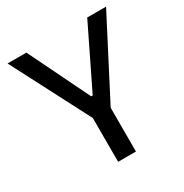

<svg xmlns="http://www.w3.org/2000/svg" viewBox="-161 -820 909 948"><g transform="rotate(-30 293.0 -346.5)"><path d="M242.2 0V-249.5L12.2 -693.4H119.6L288.6 -346.7H297.4L466.3 -693.4H573.7L343.8 -249.5V0Z"/></g></svg>

Font: CaskaydiaCove NFP
Style: Regular
Weight: 400
Designer: Aaron Bell
Foundry: Saja Typeworks
Version: Version 2111.001; VTT 6.35;Nerd Fonts 3.1.1